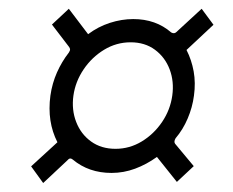

<svg xmlns="http://www.w3.org/2000/svg" viewBox="-20 -582 532 438"><path d="M78.5 -164.5 51 -202.5 111 -257.5Q99 -281 95 -307.5Q91 -334 95 -364Q99 -392 110 -416.8Q121 -441.5 137 -462Q140 -466.5 139.8 -469.5Q139.5 -472.5 137.5 -475L98.5 -526L137 -562L181 -504Q203.5 -521 230.5 -529.8Q257.5 -538.5 284 -538.5Q335.5 -538.5 370.5 -508Q377.5 -504 382.5 -509L440 -562L467 -525.5L405.5 -468Q417 -445.5 421.8 -419.2Q426.5 -393 422.5 -364Q419 -337 408.2 -311.8Q397.5 -286.5 380.5 -266.5Q376 -258.5 379.5 -254L422 -203L383.5 -167L338 -224Q314.5 -207 288.2 -197.2Q262 -187.5 234.5 -187.5Q182.5 -187.5 146 -218Q139.5 -223.5 134 -216.5ZM243.5 -242.5Q275.5 -242.5 303.2 -259.2Q331 -276 349.8 -303.8Q368.5 -331.5 373 -364Q377.5 -396 367 -423.8Q356.5 -451.5 333.5 -468.5Q310.5 -485.5 278 -485.5Q245.5 -485.5 217.5 -468.5Q189.5 -451.5 170.8 -423.8Q152 -396 147.5 -364Q143 -331.5 153.8 -303.8Q164.5 -276 187.8 -259.2Q211 -242.5 243.5 -242.5Z"/></svg>

Font: Public Sans Thin ExtraLight
Style: Italic
Weight: 250
Italic angle: -8°
Version: Version 2.001